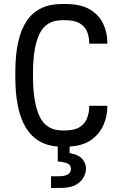

<svg xmlns="http://www.w3.org/2000/svg" viewBox="-20 -732 613 966"><path d="M236.8 213.9V154.8H275.4Q336.9 154.8 336.9 117.2Q336.9 99.1 320.1 90.8Q303.2 82.5 270.5 80.6V5.4Q57.1 -9.8 57.1 -342.8V-369.1Q57.1 -542.5 114.7 -627.2Q172.4 -711.9 291.5 -711.9H310.1Q386.7 -711.9 432.9 -684.1Q479 -656.2 499.5 -611.8Q520 -567.4 520 -518.1V-512.2H428.7V-517.6Q428.7 -545.4 418.7 -571.3Q408.7 -597.2 382.3 -613.8Q356 -630.4 307.1 -630.4H293.9Q212.4 -630.4 179.2 -562.7Q146 -495.1 146 -363.8V-347.7Q146 -216.3 179.2 -146Q212.4 -75.7 293.9 -75.7H307.1Q356 -75.7 382.3 -93.5Q408.7 -111.3 418.7 -138.7Q428.7 -166 428.7 -193.8V-199.7H520V-193.8Q520 -148.9 501.2 -104.5Q482.4 -60.1 440.9 -29.5Q399.4 1 330.1 5.4V38.1Q373.5 45.4 393.1 66.9Q412.6 88.4 412.6 117.2Q412.6 136.2 401.4 158.7Q390.1 181.2 362.8 197.3Q335.4 213.4 286.6 213.4Q280.3 213.4 269.3 213.6Q258.3 213.9 236.8 213.9Z"/></svg>

Font: Kay Pho Du SemiBold
Style: Regular
Weight: 600
Designer: Victor Gaultney, Khu Oo Reh
Foundry: SIL International
Version: Version 3.000